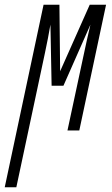

<svg xmlns="http://www.w3.org/2000/svg" viewBox="-66 -551 473 811"><path d="M3 240 124 -328Q131 -361 136.5 -389.5Q142 -418 147 -447L152 -189H202L316 -447Q309 -416 301.5 -384Q294 -352 287 -317L219 0H269L382 -531H313L188 -250L185 -531H118L-46 240Z"/></svg>

Font: Noto Sans Display Condensed Light
Style: Italic
Weight: 300
Width: 3
Designer: Monotype Design team
Foundry: Monotype Imaging Inc.
Version: 1.000